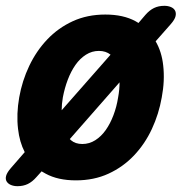

<svg xmlns="http://www.w3.org/2000/svg" viewBox="-43 -610 663 660"><path d="M218 10Q156 10 114 -13L100 -21L82 -1Q68 15 52.5 22.5Q37 30 17 30Q5 30 -5 26Q-15 22 -20 14Q-25 6 -22 -5.5Q-19 -17 -5 -33L42 -87Q24 -122 19 -167Q13 -218 23 -275Q33 -332 57.5 -383.5Q82 -435 119.5 -474.5Q157 -514 207 -537Q257 -560 319 -560Q381 -560 423 -537L433 -531L457 -559Q471 -575 486.5 -582.5Q502 -590 522 -590Q534 -590 544 -586Q554 -582 558.5 -574Q563 -566 560.5 -554.5Q558 -543 544 -527L492 -468Q513 -432 518 -385Q524 -333 513 -275Q503 -218 479 -166.5Q455 -115 417.5 -75.5Q380 -36 330 -13Q280 10 218 10ZM240 -115Q264 -115 284.5 -128Q305 -141 320.5 -163Q336 -185 347 -214Q358 -243 363 -275Q368 -302 368 -327L197 -132L201 -128Q216 -115 240 -115ZM169 -231 337 -422Q321 -435 297 -435Q273 -435 252.5 -422Q232 -409 216.5 -387Q201 -365 190 -336Q179 -307 173 -275Q169 -252 169 -231Z"/></svg>

Font: Maple Mono NL ExtraBold
Style: Italic
Weight: 800
Italic angle: -10°
Monospace: yes
Designer: subframe7536
Version: Version 7.000